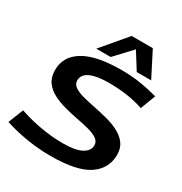

<svg xmlns="http://www.w3.org/2000/svg" viewBox="-225 -1091 1191 1257"><g transform="rotate(30 371.0 -463.0)"><path d="M736 -671 693 -557Q577 -596 431 -596Q339 -596 290.5 -573.5Q242 -551 242 -506Q242 -478 267.5 -460.5Q293 -443 335 -432Q377 -421 427 -411Q477 -401 527 -388Q577 -375 619 -353.5Q661 -332 686.5 -298.5Q712 -265 712 -214Q712 -110 623.5 -50Q535 10 338 10Q244 10 154 -5Q64 -20 -12 -45L33 -159Q109 -133 195 -117.5Q281 -102 366 -102Q460 -102 506 -127Q552 -152 552 -193Q552 -222 526.5 -239.5Q501 -257 459 -268Q417 -279 367 -288.5Q317 -298 267 -311.5Q217 -325 175 -346.5Q133 -368 107.5 -403.5Q82 -439 82 -493Q82 -596 176.5 -653Q271 -710 462 -710Q534 -710 599.5 -700Q665 -690 736 -671ZM246 -748 405 -936H565L661 -748H552L473 -874L355 -748Z"/></g></svg>

Font: Georama Extended SemiBold
Style: Italic
Weight: 600
Width: 7
Italic angle: -9°
Designer: Jean-Baptiste Levee
Foundry: Production Type
Version: Version 1.000